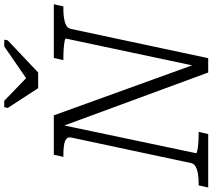

<svg xmlns="http://www.w3.org/2000/svg" viewBox="-86 -910 978 883"><g transform="rotate(-90 402.5 -469.0)"><path d="M438 -782H510L658 -922L661 -938H630L456 -818H504L380 -938H351L347 -922ZM-19 0 -9 -44H2Q26 -44 46 -47.5Q66 -51 79 -59Q92 -67 94 -81L211 -630Q214 -645 204.5 -652.5Q195 -660 176.5 -663Q158 -666 133 -666H122L132 -710H313L548 -60L539 -55L666 -654Q667 -658 653.5 -660.5Q640 -663 620 -664.5Q600 -666 581 -666H567L577 -710H824L814 -666H802Q766 -666 740 -658.5Q714 -651 710 -629L576 0H510L257 -687L272 -688L139 -56Q138 -53 151.5 -50Q165 -47 185 -45.5Q205 -44 223 -44H237L227 0Z"/></g></svg>

Font: Roboto Serif 20pt ExtraLight
Style: Italic
Weight: 250
Italic angle: -10°
Version: Version 1.007